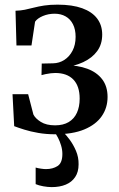

<svg xmlns="http://www.w3.org/2000/svg" viewBox="-20 -554 501 805"><path d="M211 9Q173 9 140.2 3.2Q107.5 -2.5 82 -10.5Q56.5 -18.5 39.5 -25L32.5 -159H98L120 -74Q128 -57.5 151 -43Q174 -28.5 211 -28.5Q245 -28.5 268 -42.2Q291 -56 302.5 -81.2Q314 -106.5 314 -140.5Q314 -193 287.5 -220.5Q261 -248 211.5 -248Q204 -248 192.8 -246.8Q181.5 -245.5 171 -243.2Q160.5 -241 154 -239L155 -287.5L202 -288.5Q228.5 -289 249.8 -302.8Q271 -316.5 284 -341.2Q297 -366 297 -399.5Q297 -430.5 286 -452.2Q275 -474 255.2 -485.2Q235.5 -496.5 209 -496.5Q182.5 -496.5 159.5 -486.8Q136.5 -477 127 -463L112 -363.5H49L45 -509Q66 -509.5 84.2 -513.2Q102.5 -517 121.8 -522Q141 -527 165 -530.8Q189 -534.5 221.5 -534.5Q283 -534.5 324.5 -519.5Q366 -504.5 387.2 -476.5Q408.5 -448.5 408.5 -409Q408.5 -368.5 387.5 -339.8Q366.5 -311 329 -293.5Q291.5 -276 243 -270L254.5 -280.5Q306 -280.5 346 -265.8Q386 -251 408.5 -221.5Q431 -192 431 -147.5Q431 -102 406.5 -66.8Q382 -31.5 333.2 -11.2Q284.5 9 211 9ZM197 230.5Q180.5 230.5 161.2 227Q142 223.5 129.5 218V148.5Q139.5 151.5 152 153.2Q164.5 155 172.5 155Q201.5 155 221.5 142Q241.5 129 241.5 91.5Q241.5 74 236.2 56.2Q231 38.5 223.2 23.5Q215.5 8.5 207.5 -1L229.5 -6L244 -1Q256 10 271.5 30.8Q287 51.5 298.5 78.2Q310 105 309.5 135Q309.5 167 295.2 188.2Q281 209.5 255.8 220Q230.5 230.5 197 230.5Z"/></svg>

Font: Merriweather 96pt Medium
Style: Regular
Weight: 500
Version: Version 2.100